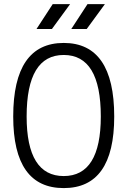

<svg xmlns="http://www.w3.org/2000/svg" viewBox="-20 -914 626 943"><path d="M293 9.8C457.5 9.8 541 -106.4 541 -341.8C541 -583 457.5 -703.1 293 -703.1C128.4 -703.1 44.9 -583 44.9 -341.8C44.9 -106.4 128.4 9.8 293 9.8ZM293 -49.3C171.9 -49.3 110.8 -147 110.8 -341.8C110.8 -543.9 171.9 -644 293 -644C414.1 -644 475.1 -543.9 475.1 -341.8C475.1 -147 414.1 -49.3 293 -49.3ZM159.2 -771.5H234.9L324.2 -893.6H238.8ZM330.1 -771.5H405.8L495.1 -893.6H409.7Z"/></svg>

Font: Cascadia Mono Light
Style: Regular
Weight: 300
Monospace: yes
Designer: Aaron Bell
Foundry: Saja Typeworks
Version: Version 2404.023